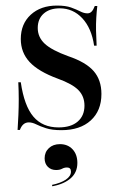

<svg xmlns="http://www.w3.org/2000/svg" viewBox="-20 -447 421 676"><path d="M196 11.3Q162.9 11.3 141.9 4.4Q121 -2.4 107.3 -9.3Q93.5 -16.1 81.5 -16.1Q59.7 -16.1 50 10.5H41.9Q43.5 -15.3 44.8 -42.3Q46 -69.4 46 -98Q46 -126.6 44.4 -157.3H53.2Q65.3 -74.2 97.6 -36.3Q129.8 1.6 186.3 1.6Q229.8 1.6 253.6 -19Q277.4 -39.5 277.4 -75Q277.4 -108.1 256 -129.8Q234.7 -151.6 183.1 -170.2Q115.3 -195.2 84.3 -228.6Q53.2 -262.1 53.2 -309.7Q53.2 -362.9 88.3 -395.2Q123.4 -427.4 180.6 -427.4Q211.3 -427.4 230.2 -420.6Q249.2 -413.7 262.5 -406.9Q275.8 -400 287.9 -400Q296.8 -400 302.8 -406.5Q308.9 -412.9 313.7 -425.8H322.6Q320.2 -405.6 319 -384.7Q317.7 -363.7 318.1 -339.9Q318.5 -316.1 320.2 -286.3H311.3Q302.4 -347.6 269.8 -382.7Q237.1 -417.7 190.3 -417.7Q154.8 -417.7 133.9 -399.2Q112.9 -380.6 112.9 -348.4Q112.9 -316.1 137.5 -293.1Q162.1 -270.2 220.2 -249.2Q282.3 -228.2 309.7 -196.8Q337.1 -165.3 337.1 -116.1Q337.1 -57.3 299.6 -23Q262.1 11.3 196 11.3ZM164.5 208.9 162.9 204Q193.5 197.6 211.7 185.5Q229.8 173.4 229.8 157.3Q229.8 142.7 216.1 142.7Q206.5 142.7 198.4 147.2Q190.3 151.6 177.4 151.6Q159.7 151.6 148.4 140.3Q137.1 129 137.1 110.5Q137.1 88.7 152 74.6Q166.9 60.5 191.1 60.5Q218.5 60.5 235.5 78.6Q252.4 96.8 252.4 126.6Q252.4 159.7 229.4 180.2Q206.5 200.8 164.5 208.9Z"/></svg>

Font: Playfair 144pt SemiCondensed Medium
Style: Regular
Weight: 500
Width: 4
Designer: Claus Eggers Sørensen
Foundry: Claus Eggers Sørensen
Version: Version 2.203